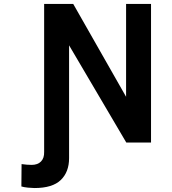

<svg xmlns="http://www.w3.org/2000/svg" viewBox="-20 -720 871 970"><path d="M154 230Q142 230 121.5 228Q101 226 88 222L89 109Q101 111 115.5 112Q130 113 140 113Q170 113 187 96Q204 79 203 47V-700H350L617 -231V-700H743V0H618L329 -491V79Q329 149 287 189.5Q245 230 154 230Z"/></svg>

Font: Inclusive Sans SemiBold
Style: Regular
Weight: 600
Designer: Olivia King
Foundry: Olivia King
Version: Version 2.004